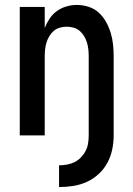

<svg xmlns="http://www.w3.org/2000/svg" viewBox="-20 -548 540 777"><path d="M219 209V121Q235 121 251.5 118Q268 115 282 108Q296 101 307.5 89Q319 77 326.5 62.5Q334 48 336.5 32Q339 16 339 0V-320Q339 -334 337.5 -348Q336 -362 332 -375.5Q328 -389 320.5 -401.5Q313 -414 302.5 -423Q292 -432 278 -436Q264 -440 250 -440Q236 -440 222 -436Q208 -432 197.5 -423Q187 -414 179.5 -401.5Q172 -389 168 -375.5Q164 -362 162.5 -348Q161 -334 161 -320V0H60V-520H161V-435Q169 -455 181 -473Q193 -491 210.5 -503.5Q228 -516 249 -522Q270 -528 291 -528Q315 -528 338.5 -520.5Q362 -513 379.5 -497Q397 -481 409 -459.5Q421 -438 428 -415Q435 -392 437.5 -368Q440 -344 440 -320V0Q440 29 434 57.5Q428 86 414.5 111Q401 136 379.5 156Q358 176 331.5 188Q305 200 276.5 204.5Q248 209 219 209Z"/></svg>

Font: Zed Sans Semibold
Style: Regular
Weight: 600
Designer: Belleve Invis
Foundry: Belleve Invis
Version: Version 1.0.0; ttfautohint (v1.8.4)